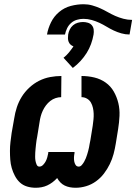

<svg xmlns="http://www.w3.org/2000/svg" viewBox="-20 -879 644 907"><path d="M149 8Q127 8 107.5 2Q88 -4 74 -17Q60 -30 50.5 -48Q41 -66 35.5 -85Q30 -104 28.5 -125Q27 -146 27 -166.5Q27 -187 29.5 -208.5Q32 -230 35 -251L47 -319Q51 -346 59.5 -372Q68 -398 82.5 -421.5Q97 -445 118.5 -465Q140 -485 165 -497.5Q190 -510 217 -515Q244 -520 270 -520L269 -420Q256 -420 242.5 -415.5Q229 -411 217.5 -402Q206 -393 197 -381Q188 -369 182 -356Q176 -343 172.5 -330Q169 -317 167 -303L156 -235Q154 -225 152.5 -215.5Q151 -206 150 -196Q149 -186 148 -176.5Q147 -167 146.5 -157.5Q146 -148 146 -138.5Q146 -129 147.5 -120Q149 -111 153 -101.5Q157 -92 166 -92Q176 -92 184 -100.5Q192 -109 196.5 -118Q201 -127 203.5 -136.5Q206 -146 208 -156V-161H332V-156Q330 -146 329.5 -136.5Q329 -127 330.5 -117.5Q332 -108 337 -100Q342 -92 352 -92Q360 -92 366.5 -99.5Q373 -107 377.5 -115Q382 -123 385.5 -131.5Q389 -140 391.5 -148.5Q394 -157 396.5 -165.5Q399 -174 400.5 -182.5Q402 -191 403.5 -199.5Q405 -208 407 -217L418 -285Q420 -300 421.5 -314Q423 -328 422.5 -342Q422 -356 419 -369.5Q416 -383 409.5 -394.5Q403 -406 391 -413Q379 -420 365 -420V-520Q396 -520 425.5 -513Q455 -506 479 -489Q503 -472 517.5 -446.5Q532 -421 539 -392Q546 -363 544.5 -331.5Q543 -300 538 -269L527 -201Q523 -176 516.5 -151.5Q510 -127 498.5 -103.5Q487 -80 471 -59Q455 -38 433.5 -22.5Q412 -7 387 0.5Q362 8 337 8Q323 8 310 5.5Q297 3 285.5 -2.5Q274 -8 265 -17.5Q256 -27 250 -38Q240 -27 228 -18Q216 -9 203 -3Q190 3 176 5.5Q162 8 149 8ZM592 -716Q572 -716 553 -721.5Q534 -727 517 -735Q500 -743 483.5 -753Q467 -763 450 -771Q433 -779 413.5 -784.5Q394 -790 374 -790Q359 -790 343.5 -785.5Q328 -781 316 -770.5Q304 -760 297 -745.5Q290 -731 287 -716H202Q207 -745 221 -773.5Q235 -802 259.5 -822.5Q284 -843 314.5 -851Q345 -859 375 -859Q396 -859 415.5 -853.5Q435 -848 453 -840Q471 -832 488.5 -822Q506 -812 524 -804Q542 -796 562.5 -790.5Q583 -785 604 -785ZM324 -558 280 -606Q294 -617 305.5 -631Q317 -645 327 -660Q319 -663 313 -668.5Q307 -674 304 -682Q301 -690 301 -698.5Q301 -707 302 -716Q304 -728 309.5 -739.5Q315 -751 325 -759.5Q335 -768 347.5 -771.5Q360 -775 372 -775Q384 -775 395.5 -771.5Q407 -768 414 -759.5Q421 -751 422.5 -739.5Q424 -728 422 -716Q418 -693 410 -671Q402 -649 389.5 -629Q377 -609 360.5 -591Q344 -573 324 -558Z"/></svg>

Font: Iosevka Heavy Extended Oblique
Style: Regular
Weight: 900
Width: 7
Italic angle: -9°
Monospace: yes
Designer: Belleve Invis
Foundry: Belleve Invis
Version: Version 32.5.0; ttfautohint (v1.8.4)